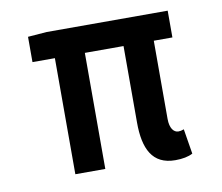

<svg xmlns="http://www.w3.org/2000/svg" viewBox="-62 -565 750 650"><g transform="rotate(-10 313.0 -239.5)"><path d="M149 0H252V-399H385V-136C385 -46 412 12 491 12C516 12 536 8 551 0L537 -86C529 -83 524 -82 518 -82C502 -82 489 -98 489 -130V-399H553V-491H137L72 -486V-399H149Z"/></g></svg>

Font: Falling Sky
Style: Condensed
Weight: 400
Designer: Paul D. Hunt
Foundry: Adobe Systems Incorporated
Version: Version 1.02